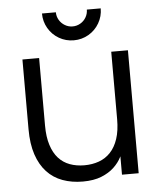

<svg xmlns="http://www.w3.org/2000/svg" viewBox="-53 -779 699 840"><g transform="rotate(-5 296.5 -359.0)"><path d="M291.7 -604Q256.6 -604 226.9 -621.2Q197.2 -638.5 179.9 -668.2Q162.7 -697.9 162.7 -733H223.7Q223.7 -714.7 232.9 -699.1Q242.2 -683.5 257.8 -674.3Q273.3 -665 291.6 -665Q310.3 -665 325.9 -674.3Q341.6 -683.5 350.6 -699.1Q359.7 -714.7 359.7 -733H420.7Q420.7 -697.9 403.4 -668.2Q386.2 -638.5 356.5 -621.2Q326.8 -604 291.7 -604ZM133.3 -243.5Q133.3 -193.5 144.8 -157.8Q156.2 -122 176.7 -99.3Q197.2 -76.7 226.1 -66Q255 -55.3 290.1 -55.3Q324.7 -55.3 354.1 -65.9Q383.5 -76.5 404.8 -99.2Q426.2 -121.8 438.1 -157.6Q450 -193.3 450 -243.5L466.7 -123.3Q460.8 -102 448.5 -77.6Q436.2 -53.2 414.3 -32.6Q392.5 -12 359 1.5Q325.5 15 277.3 15Q228.7 15 188.5 0.3Q148.3 -14.3 119.8 -45Q91.2 -75.7 75.6 -122.4Q60 -169.1 60 -233.3V-540H133.3ZM523.3 -540V0H450V-540Z"/></g></svg>

Font: Vela Sans GX ExtLt
Style: Regular
Weight: 200
Designer: Principal design: Mikhail Sharanda - project Manrope.
Design modification: Ravid Balaliev
Foundry: Mikhail Sharanda
Version: Version 1.001